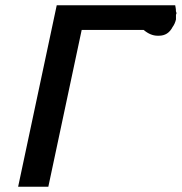

<svg xmlns="http://www.w3.org/2000/svg" viewBox="-20 -705 692 731"><path d="M164 6H49L196 -685H647Q648 -681 649 -674Q650 -667 650 -665Q650 -664 649 -664Q649 -664 649 -664Q650 -663 650 -662L651 -658Q652 -657 652 -656Q652 -655 651.5 -652.5Q651 -650 650 -649V-631Q646 -614 637 -602Q620 -569 585 -569Q583 -569 580 -569Q553 -569 527 -591H291Z"/></svg>

Font: New Athena Unicode
Style: Bold Italic
Weight: 700
Designer: J. Rusten 1997; rev. by R. Hancock 2001, 2002, rev. by D. Mastronarde 2002-2021
Foundry: Society for Classical Studies (formerly American Philological Association)
Version: Version 5.008